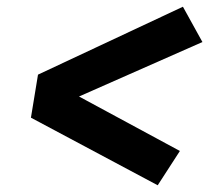

<svg xmlns="http://www.w3.org/2000/svg" viewBox="-20 -626 640 571"><path d="M449 -75 72 -276 93 -404 524 -606 582 -501 215 -339 515 -177Z"/></svg>

Font: Iosevka Curly Slab HvEx
Style: Italic
Weight: 900
Width: 7
Italic angle: -9°
Monospace: yes
Designer: Belleve Invis
Foundry: Belleve Invis
Version: Version 11.1.0; ttfautohint (v1.8.3)